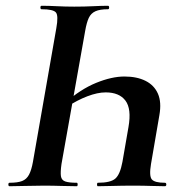

<svg xmlns="http://www.w3.org/2000/svg" viewBox="-20 -645 629 665"><path d="M319 0Q316 0 316 -6Q316 -12 319 -12Q363 -12 379.5 -26.5Q396 -41 404 -84L425 -205Q436 -268 414.5 -296.5Q393 -325 346 -325Q318 -325 282.5 -311.5Q247 -298 209 -273L206 -289Q259 -336 313 -358Q367 -380 411 -380Q454 -380 484 -365Q514 -350 527 -320.5Q540 -291 532 -246L503 -77Q496 -35 506 -23.5Q516 -12 551 -12Q556 -12 556 -6Q556 0 551 0Q531 0 504 -1Q477 -2 442 -2Q402 -2 370.5 -1Q339 0 319 0ZM13 0Q9 0 9 -6Q9 -12 13 -12Q41 -12 56.5 -18Q72 -24 80.5 -40Q89 -56 94 -84L175 -547Q183 -591 173.5 -602Q164 -613 124 -613Q120 -613 120 -619Q120 -625 124 -625Q149 -625 177.5 -623.5Q206 -622 237 -622Q273 -622 302.5 -623.5Q332 -625 354 -625Q358 -625 358 -619Q358 -613 354 -613Q326 -613 310.5 -606Q295 -599 287.5 -583Q280 -567 275 -538L193 -77Q189 -49 191 -35Q193 -21 206 -16.5Q219 -12 246 -12Q249 -12 249 -6Q249 0 246 0Q221 0 192.5 -1Q164 -2 131 -2Q98 -2 67 -1Q36 0 13 0Z"/></svg>

Font: Cormorant
Style: Bold Italic
Weight: 700
Italic angle: -10°
Designer: Christian Thalmann (Catharsis Fonts)
Foundry: Catharsis Fonts
Version: Version 4.000